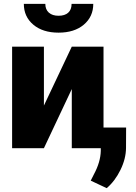

<svg xmlns="http://www.w3.org/2000/svg" viewBox="-20 -771 707 999"><path d="M353.5 -528.3H518.6V0H353.5V-307.6L208.5 0H43V-528.3H208.5V-221.7ZM465.3 -751Q465.3 -684.1 416 -642.6Q366.7 -601.1 284.7 -601.1Q202.6 -601.1 153.3 -642.6Q104 -684.1 104 -751H215.8Q215.8 -721.7 234.1 -705.3Q252.4 -689 284.7 -689Q316.9 -689 334.7 -704.8Q352.5 -720.7 352.5 -751ZM535.2 208 452.1 168.9 468.8 135.7Q502.9 72.3 504.4 14.6V-107.4H636.2L635.7 -1.5Q635.3 54.7 606.9 112.8Q578.6 170.9 535.2 208Z"/></svg>

Font: Sadagaat-English
Style: Regular
Weight: 900
Designer: Ahmed alsheikh
Foundry: Ahmed alsheikh Design
Version: Version 2.137;January 17, 2018;FontCreator 11.0.0.2408 64-bi